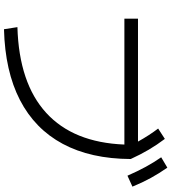

<svg xmlns="http://www.w3.org/2000/svg" viewBox="33 -891 872 978"><g transform="rotate(90 469.0 -402.0)"><path d="M716.3 -599.6H75.2V-668.9H701.2Q669.4 -726.1 634.8 -771.5L687.5 -805.7Q717.8 -765.6 742.4 -723.9Q767.1 -682.1 790 -631.8Q789.1 -428.2 712.9 -285.9Q636.7 -143.6 489.5 -67.6Q342.3 8.3 128.9 13.7L118.2 -54.7Q403.3 -63 554.7 -201.2Q706.1 -339.4 716.3 -599.6ZM781.2 -787.1 834 -818.4Q863.3 -776.4 886.5 -734.1Q909.7 -691.9 930.7 -640.6L875 -615.2Q852.1 -667.5 829.8 -708.3Q807.6 -749 781.2 -787.1Z"/></g></svg>

Font: Pretendard JP
Style: Regular
Weight: 400
Designer: Base glyphs from Inter by Rasmus Andersson; Hangeul glyphs from Noto Sans CJK(Source Han Sans) by Jang Soo-young and Kan
Foundry: Kil Hyung-jin
Version: Version 1.309